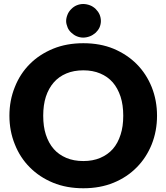

<svg xmlns="http://www.w3.org/2000/svg" viewBox="-20 -958 854 985"><path d="M758.3 -217.3Q730.5 -148.9 681.6 -99.6Q631.8 -48.8 562.5 -20.5Q493.7 7.8 407.7 7.8Q321.3 7.8 252.4 -20.5Q182.6 -49.3 132.8 -99.6Q83 -149.4 56.2 -217.3Q28.3 -285.6 28.3 -364.3Q28.3 -443.4 56.2 -511.7Q83 -579.6 132.8 -629.4Q181.6 -678.7 252.4 -708Q321.3 -736.3 407.7 -736.3Q493.7 -736.3 562.5 -708Q632.8 -678.2 681.6 -628.9Q730.5 -579.6 758.3 -511.2Q785.6 -442.4 785.6 -364.3Q785.6 -286.1 758.3 -217.3ZM612.3 -364.3Q612.3 -419.4 598.6 -461.9Q584 -505.9 558.6 -535.2Q532.7 -564.9 494.1 -581.1Q456.1 -597.2 407.7 -597.2Q358.4 -597.2 320.3 -581.1Q281.7 -564.9 255.9 -535.2Q229.5 -504.9 215.3 -461.9Q201.7 -419.4 201.7 -364.3Q201.7 -308.6 215.3 -267.1Q229.5 -223.6 255.9 -193.4Q281.2 -164.6 320.3 -147.9Q358.4 -131.8 407.7 -131.8Q456.1 -131.8 494.1 -147.9Q533.2 -164.6 558.6 -193.4Q584.5 -222.7 598.6 -267.1Q612.3 -308.6 612.3 -364.3ZM497.6 -850.1Q497.6 -834 490.7 -817.4Q483.9 -802.7 471.2 -790.5Q456.5 -777.8 441.9 -772Q423.8 -765.1 406.7 -765.1Q390.1 -765.1 373.5 -772Q359.4 -777.8 345.7 -790.5Q332.5 -802.7 326.7 -817.4Q319.3 -835.4 319.3 -850.1Q319.3 -865.7 326.7 -883.8Q332.5 -898.4 345.7 -911.6Q358.9 -924.8 373.5 -930.7Q390.1 -937.5 406.7 -937.5Q423.8 -937.5 441.9 -930.7Q457.5 -924.8 471.2 -911.6Q483.9 -898.9 490.7 -883.8Q497.6 -867.2 497.6 -850.1Z"/></svg>

Font: Lato-ExtraBold
Style: Regular
Weight: 500
Designer: Lukasz Dziedzic with Adam Twardoch and Botio Nikoltchev
Foundry: tyPoland Lukasz Dziedzic
Version: ""